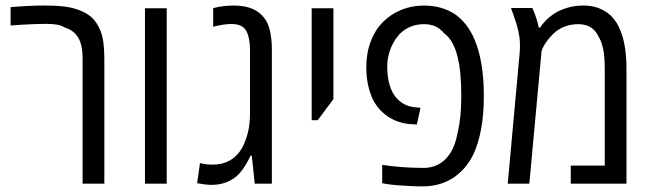

<svg xmlns="http://www.w3.org/2000/svg" viewBox="-20 -660 2345 690"><path d="M276.9 0V-448.7Q276.9 -498.5 261 -524.9Q245.1 -551.3 211.9 -561.5Q199.2 -569.3 182.6 -571.8Q166 -574.2 146 -574.2Q129.9 -574.2 106.7 -573.5Q83.5 -572.8 59.8 -571.3Q36.1 -569.8 18.1 -568.4V-634.3Q52.2 -637.2 81.8 -638.7Q111.3 -640.1 136.7 -640.1Q185.5 -640.1 215.6 -636Q245.6 -631.8 271 -621.1Q295.9 -610.8 312.3 -594.7Q328.6 -578.6 339.4 -553.2Q348.1 -533.2 351.6 -507.3Q355 -481.4 355 -448.7V0Z M501 0V-630.4H579.1V0Z M740.2 4.4Q728.5 4.4 715.8 2.7Q703.1 1 688.5 -1.5L698.7 -74.2Q708 -71.3 719.7 -69.8Q731.4 -68.4 743.7 -68.4Q786.1 -68.4 815.9 -89.8Q845.7 -111.3 860.4 -151.4Q869.1 -171.9 873.8 -197.3Q878.4 -222.7 878.4 -252.9V-481.4Q878.4 -523.4 865.2 -548.6Q852.1 -573.7 812 -573.7Q797.9 -573.7 781.7 -571.3Q765.6 -568.8 746.1 -564V-630.9Q782.2 -640.1 819.3 -640.1Q852.5 -640.1 877.2 -632.1Q901.9 -624 918.5 -607.9Q940.9 -586.4 949 -554.4Q957 -522.5 957 -482.9V0H895.5L884.8 -100.6H880.4Q872.1 -82.5 861.8 -65.7Q851.6 -48.8 840.3 -36.6Q823.2 -17.6 797.6 -6.6Q772 4.4 740.2 4.4Z M1100.1 -228V-630.4H1178.2V-303.7L1121.6 -228Z M1499 9.8Q1475.1 9.8 1451.4 8.5Q1427.7 7.3 1407 5.6Q1386.2 3.9 1371.1 1.5L1353.5 -1.5V-67.4Q1391.6 -62 1428.2 -59.3Q1464.8 -56.6 1502.4 -56.6Q1529.3 -56.6 1551.5 -67.1Q1573.7 -77.6 1589.8 -98.1Q1603 -113.8 1611.8 -136.7Q1620.6 -159.7 1625 -185.1Q1631.3 -211.4 1634.5 -243.4Q1637.7 -275.4 1637.7 -314.5Q1637.7 -359.9 1634.3 -396Q1630.9 -432.1 1622.6 -462.4Q1615.7 -488.3 1604.5 -507.8Q1593.3 -527.3 1576.7 -540Q1561 -558.1 1543.5 -565.7Q1525.9 -573.2 1504.4 -573.2Q1473.1 -573.2 1448.5 -561Q1423.8 -548.8 1409.2 -529.3Q1391.1 -506.8 1381.3 -478.5Q1371.6 -450.2 1371.6 -419.9Q1371.6 -383.3 1380.4 -354Q1389.2 -324.7 1405.8 -306.6Q1418.9 -292 1437.3 -283.4Q1455.6 -274.9 1478.5 -273.9L1491.2 -272.5L1478 -212.4L1466.3 -213.4Q1439.9 -213.9 1416.3 -221.2Q1392.6 -228.5 1374 -241.2Q1359.9 -250.5 1347.4 -263.4Q1335 -276.4 1325.7 -292Q1312 -315.9 1304.2 -348.1Q1296.4 -380.4 1296.4 -418.9Q1296.4 -469.7 1312.3 -511.2Q1328.1 -552.7 1356 -580.6Q1385.3 -609.9 1423.1 -625Q1460.9 -640.1 1503.4 -640.1Q1538.1 -640.1 1566.9 -631.3Q1595.7 -622.6 1618.7 -606.4Q1638.7 -591.8 1656 -569.3Q1673.3 -546.9 1685.5 -517.6Q1701.7 -480 1710.2 -429.2Q1718.8 -378.4 1718.8 -315.4Q1718.8 -249.5 1709.2 -197.5Q1699.7 -145.5 1682.1 -107.4Q1668 -77.6 1648.7 -55.9Q1629.4 -34.2 1607.4 -20Q1585.9 -6.3 1559.1 1.7Q1532.2 9.8 1499 9.8Z M1804.7 0 1847.2 -466.3Q1848.1 -474.1 1848.4 -481.9Q1848.6 -489.7 1848.6 -497.1Q1848.6 -512.7 1846.4 -528.3Q1844.2 -543.9 1839.4 -562Q1838.4 -566.9 1835.7 -575.2Q1833 -583.5 1830.3 -591.3Q1827.6 -599.1 1826.2 -603.5Q1823.7 -610.4 1821.3 -617.4Q1818.8 -624.5 1816.4 -631.3H1893.1Q1901.4 -613.3 1907.2 -595Q1913.1 -576.7 1916 -561H1921.4Q1928.2 -573.2 1943.1 -587.9Q1958 -602.5 1974.1 -612.3Q1990.2 -623 2017.3 -631.6Q2044.4 -640.1 2076.7 -640.1Q2107.9 -640.1 2132.1 -630.6Q2156.2 -621.1 2173.3 -605.5Q2185.5 -594.2 2195.1 -579.3Q2204.6 -564.5 2210.9 -546.9Q2221.2 -521 2226.3 -486.8Q2231.4 -452.6 2231.4 -412.1V0H2031.2V-64.9H2153.3V-412.1Q2153.3 -457.5 2147.5 -484.6Q2141.6 -511.7 2130.9 -528.8Q2123 -545.4 2111.6 -555.2Q2100.1 -564.9 2086.9 -569.1Q2073.7 -573.2 2059.6 -573.2Q2030.3 -573.2 2006.8 -563.5Q1983.4 -553.7 1968.8 -539.1Q1954.1 -524.9 1943.4 -509.5Q1932.6 -494.1 1926.3 -477.1L1882.3 0Z"/></svg>

Font: Open Sans SemiCondensed
Style: Regular
Weight: 400
Width: 4
Designer: Monotype Design Team
Foundry: Monotype Imaging Inc.
Version: Version 3.000